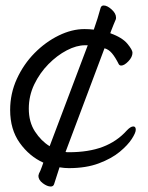

<svg xmlns="http://www.w3.org/2000/svg" viewBox="-20 -596 540 700"><path d="M177 76Q174 84 165 84Q152 84 136 72Q120 60 120 45Q120 43 122 37Q127 28 132.5 12.5Q138 -3 138 -3Q87 -26 52 -75Q17 -124 17 -195Q17 -255 41.5 -308.5Q66 -362 106 -402.5Q146 -443 194 -466.5Q242 -490 288 -490Q296 -490 305 -489.5Q314 -489 322 -488Q330 -511 335.5 -528.5Q341 -546 347 -568Q350 -576 358 -576Q371 -576 387 -561.5Q403 -547 403 -532Q403 -527 402 -525Q399 -518 394 -506Q389 -494 385.5 -484.5Q382 -475 382 -475Q426 -459 444.5 -436.5Q463 -414 463 -404Q463 -388 448 -372.5Q433 -357 422 -357Q416 -357 413 -362Q400 -388 388 -402Q376 -416 361 -420L219 -42Q222 -41 225 -41Q228 -41 231 -41Q303 -41 354.5 -60.5Q406 -80 442 -120Q456 -135 466 -135Q475 -135 475 -123Q475 -112 460.5 -89.5Q446 -67 416.5 -42.5Q387 -18 340.5 -0.5Q294 17 231 17Q215 17 197 14ZM300 -431H290Q259 -431 223.5 -412.5Q188 -394 156.5 -362Q125 -330 105 -288.5Q85 -247 85 -200Q85 -151 107.5 -116.5Q130 -82 161 -63Z"/></svg>

Font: Moon Stars Kai T HW
Style: Regular
Weight: 400
Designer: GuiWonder
Version: Version 1.101